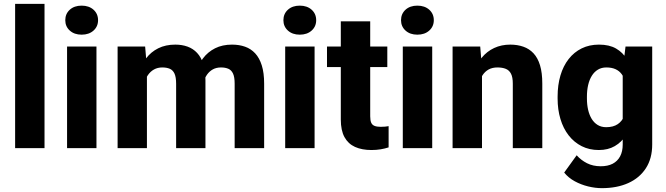

<svg xmlns="http://www.w3.org/2000/svg" viewBox="-20 -770 3461 998"><path d="M211.4 -750V0H58.6V-750Z M481.4 -528.3V0H328.6V-528.3ZM319.3 -665Q319.3 -698.2 342.8 -719.5Q366.2 -740.7 404.3 -740.7Q442.4 -740.7 466.1 -719.5Q489.7 -698.2 489.7 -665Q489.7 -632.3 466.1 -611.1Q442.4 -589.8 404.3 -589.8Q366.2 -589.8 342.8 -611.1Q319.3 -632.3 319.3 -665Z M743.7 -417.5V0H591.3V-528.3H734.4ZM724.1 -282.7 685.5 -281.7Q685.5 -337.4 699 -384Q712.4 -430.7 738.3 -465.3Q764.2 -500 802.5 -519Q840.8 -538.1 891.1 -538.1Q926.3 -538.1 955.1 -527.6Q983.9 -517.1 1004.6 -494.9Q1025.4 -472.7 1036.6 -437.3Q1047.9 -401.9 1047.9 -352.5V0H895.5V-334Q895.5 -369.1 887 -387.5Q878.4 -405.8 862.3 -412.6Q846.2 -419.4 823.7 -419.4Q799.3 -419.4 780.5 -408.9Q761.7 -398.4 749 -379.9Q736.3 -361.3 730.2 -336.4Q724.1 -311.5 724.1 -282.7ZM1032.2 -290.5 983.9 -286.6Q983.9 -340.3 996.6 -386.2Q1009.3 -432.1 1034.7 -466.1Q1060.1 -500 1097.9 -519Q1135.7 -538.1 1186 -538.1Q1223.1 -538.1 1253.7 -527.3Q1284.2 -516.6 1306.4 -492.7Q1328.6 -468.8 1340.8 -429.9Q1353 -391.1 1353 -335V0H1199.7V-335Q1199.7 -369.6 1191.2 -387.7Q1182.6 -405.8 1166.7 -412.6Q1150.9 -419.4 1128.9 -419.4Q1104.5 -419.4 1086.4 -409.4Q1068.4 -399.4 1056.2 -382.1Q1043.9 -364.7 1038.1 -341.3Q1032.2 -317.9 1032.2 -290.5Z M1615.2 -528.3V0H1462.4V-528.3ZM1453.1 -665Q1453.1 -698.2 1476.6 -719.5Q1500 -740.7 1538.1 -740.7Q1576.2 -740.7 1599.9 -719.5Q1623.5 -698.2 1623.5 -665Q1623.5 -632.3 1599.9 -611.1Q1576.2 -589.8 1538.1 -589.8Q1500 -589.8 1476.6 -611.1Q1453.1 -632.3 1453.1 -665Z M1993.2 -528.3V-421.4H1679.7V-528.3ZM1751.5 -659.2H1904.3V-165.5Q1904.3 -143.6 1909.7 -131.8Q1915 -120.1 1927.2 -115.5Q1939.5 -110.8 1958.5 -110.8Q1972.2 -110.8 1981.9 -111.8Q1991.7 -112.8 2000 -114.3V-3.9Q1980.5 2.4 1958.5 6.1Q1936.5 9.8 1910.6 9.8Q1861.3 9.8 1825.4 -6.3Q1789.6 -22.5 1770.5 -57.4Q1751.5 -92.3 1751.5 -148.4Z M2226.6 -528.3V0H2073.7V-528.3ZM2064.5 -665Q2064.5 -698.2 2087.9 -719.5Q2111.3 -740.7 2149.4 -740.7Q2187.5 -740.7 2211.2 -719.5Q2234.9 -698.2 2234.9 -665Q2234.9 -632.3 2211.2 -611.1Q2187.5 -589.8 2149.4 -589.8Q2111.3 -589.8 2087.9 -611.1Q2064.5 -632.3 2064.5 -665Z M2485.4 -415.5V0H2332.5V-528.3H2476.1ZM2465.3 -282.7 2427.2 -281.7Q2427.2 -341.3 2441.9 -388.7Q2456.5 -436 2483.6 -469.5Q2510.7 -502.9 2548.6 -520.5Q2586.4 -538.1 2632.3 -538.1Q2669.4 -538.1 2700.2 -527.3Q2731 -516.6 2753.2 -492.9Q2775.4 -469.2 2787.1 -430.4Q2798.8 -391.6 2798.8 -335V0H2645.5V-335.4Q2645.5 -368.7 2636.2 -386.7Q2627 -404.8 2609.1 -412.1Q2591.3 -419.4 2565.9 -419.4Q2539.1 -419.4 2520 -408.9Q2501 -398.4 2488.8 -379.9Q2476.6 -361.3 2470.9 -336.4Q2465.3 -311.5 2465.3 -282.7Z M3231.4 -528.3H3370.1V-19Q3370.1 53.7 3337.2 104.5Q3304.2 155.3 3245.6 181.6Q3187 208 3108.4 208Q3074.2 208 3037.1 199Q3000 189.9 2967.3 172.1Q2934.6 154.3 2912.6 127L2977.5 37.1Q3000 62.5 3031.2 78.4Q3062.5 94.2 3102.5 94.2Q3139.2 94.2 3164.6 81.1Q3189.9 67.9 3203.4 42.5Q3216.8 17.1 3216.8 -19V-404.8ZM2878.4 -257.8V-268.1Q2878.4 -328.1 2893.1 -377.7Q2907.7 -427.2 2935.8 -463.1Q2963.9 -499 3003.7 -518.6Q3043.5 -538.1 3093.3 -538.1Q3147 -538.1 3182.1 -517.8Q3217.3 -497.6 3239.3 -461.2Q3261.2 -424.8 3273.9 -375.7Q3286.6 -326.7 3294.4 -269.5V-252Q3286.6 -197.3 3272 -149.9Q3257.3 -102.5 3233.9 -66.7Q3210.4 -30.8 3175.5 -10.5Q3140.6 9.8 3092.3 9.8Q3043 9.8 3003.4 -10.3Q2963.9 -30.3 2935.8 -66.4Q2907.7 -102.5 2893.1 -151.4Q2878.4 -200.2 2878.4 -257.8ZM3030.8 -268.1V-257.8Q3030.8 -226.6 3036.9 -199.7Q3043 -172.9 3055.4 -152.3Q3067.9 -131.8 3086.7 -120.4Q3105.5 -108.9 3130.9 -108.9Q3168 -108.9 3191.2 -124.8Q3214.4 -140.6 3225.3 -168.9Q3236.3 -197.3 3236.8 -234.9V-286.1Q3236.8 -317.4 3230.5 -342.3Q3224.1 -367.2 3211.7 -384.3Q3199.2 -401.4 3179.4 -410.4Q3159.7 -419.4 3131.8 -419.4Q3106.9 -419.4 3087.9 -408Q3068.8 -396.5 3056.2 -376Q3043.5 -355.5 3037.1 -327.9Q3030.8 -300.3 3030.8 -268.1Z"/></svg>

Font: Roboto ExtraBold
Style: Regular
Weight: 800
Designer: Christian Robertson
Foundry: Google
Version: Version 3.009; 2024